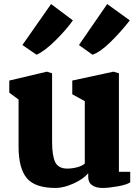

<svg xmlns="http://www.w3.org/2000/svg" viewBox="-20 -917 690 951"><path d="M26 0ZM26 -458V-518L212 -562L238 -554V-214Q238 -146 253.5 -114Q269 -82 313 -82Q337 -82 362 -88.5Q387 -95 400 -107V-416L338 -450V-518L542 -562L569 -554V-66H625V-14Q608 -2 563 6Q518 14 487 14Q456 14 436.5 0.5Q417 -13 417 -40V-59Q393 -30 344 -8Q295 14 256 14Q153 14 112.5 -35Q72 -84 72 -191V-424ZM233 -897 341 -816Q307 -768 253 -715Q199 -662 161 -646L91 -694ZM511 -897 623 -816Q577 -757 526 -707.5Q475 -658 438 -646L371 -694Z"/></svg>

Font: Martel Heavy
Style: Regular
Weight: 900
Designer: Dan Reynolds
Foundry: Dan Reynolds
Version: Version 1.001; ttfautohint (v1.1) -l 5 -r 5 -G 72 -x 0 -D la